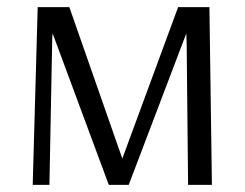

<svg xmlns="http://www.w3.org/2000/svg" viewBox="-20 -520 688 540"><path d="M569 -500 576 0H509L505 -397L504 -426L342 0H286L128 -426L127 -415L119 0H72L86 -500H175L324 -74L481 -500Z"/></svg>

Font: Arsenal
Style: Regular
Weight: 400
Designer: Andrij Shevchenko
Foundry: Stairsfor.com
Version: Version 1.000